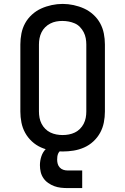

<svg xmlns="http://www.w3.org/2000/svg" viewBox="-20 -766 640 981"><path d="M300 8Q272 8 244 3.5Q216 -1 190 -12.5Q164 -24 143 -43.5Q122 -63 108.5 -87.5Q95 -112 89.5 -140Q84 -168 84 -196V-539Q84 -567 89.5 -595Q95 -623 108.5 -647.5Q122 -672 143.5 -691.5Q165 -711 190.5 -722.5Q216 -734 244 -740Q272 -746 300 -746Q328 -746 356 -740Q384 -734 409.5 -722.5Q435 -711 456.5 -691.5Q478 -672 491.5 -647.5Q505 -623 510.5 -595Q516 -567 516 -539V-196Q516 -168 510.5 -140Q505 -112 491.5 -87.5Q478 -63 457 -43.5Q436 -24 410 -12.5Q384 -1 356 3.5Q328 8 300 8ZM300 -76Q316 -76 332 -79Q348 -82 362.5 -89Q377 -96 388.5 -107.5Q400 -119 407.5 -133.5Q415 -148 418 -164Q421 -180 421 -196V-539Q421 -555 418 -571Q415 -587 407.5 -601.5Q400 -616 388.5 -628Q377 -640 362 -646.5Q347 -653 331 -656Q315 -659 298 -659Q282 -659 266.5 -656Q251 -653 236.5 -645.5Q222 -638 210.5 -626.5Q199 -615 192 -600.5Q185 -586 182 -570.5Q179 -555 179 -539V-196Q179 -180 182 -164Q185 -148 192.5 -133.5Q200 -119 211.5 -107.5Q223 -96 237.5 -89Q252 -82 268 -79Q284 -76 300 -76ZM325 195Q308 195 290.5 193Q273 191 257 185Q241 179 226.5 169Q212 159 202 144.5Q192 130 188 113Q184 96 184 78Q184 55 191.5 32.5Q199 10 215.5 -6Q232 -22 254.5 -29Q277 -36 300 -36V0Q292 0 286 6Q280 12 277 19Q274 26 273 34Q272 42 272 50Q272 61 275 71.5Q278 82 285.5 90Q293 98 303.5 101.5Q314 105 325 105H400V195Z"/></svg>

Font: Iosevka Curly Slab MdEx
Style: Regular
Weight: 500
Width: 7
Monospace: yes
Designer: Belleve Invis
Foundry: Belleve Invis
Version: Version 11.1.0; ttfautohint (v1.8.3)